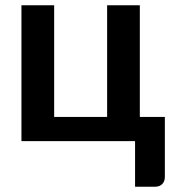

<svg xmlns="http://www.w3.org/2000/svg" viewBox="-20 -533 659 725"><path d="M602.5 -91.5V135Q602.5 152 592.5 162Q582.5 172 567 172H490V0H61V-513H184.5V-91.5H384.5V-513H508V-91.5Z"/></svg>

Font: Lato
Style: Bold
Weight: 700
Designer: Lukasz Dziedzic with Adam Twardoch and Botio Nikoltchev
Foundry: tyPoland Lukasz Dziedzic
Version: Version 2.010; 2014-09-01; http://www.latofonts.com/; ttfaut